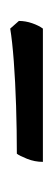

<svg xmlns="http://www.w3.org/2000/svg" viewBox="116 -490 104 376"><g transform="rotate(-90 168.0 -302.0)"><path d="M39 -270Q39 -286 45 -301Q51 -316 55 -321Q101 -321 148.5 -322.5Q196 -324 236 -327Q276 -330 300 -334L315 -317Q315 -304 310.5 -291Q306 -278 300 -270Z"/></g></svg>

Font: Texturina Light
Style: Italic
Weight: 300
Italic angle: -11°
Designer: Guillermo Torres Carreño
Foundry: Omnibus-Type
Version: Version 1.002; ttfautohint (v1.8.3)